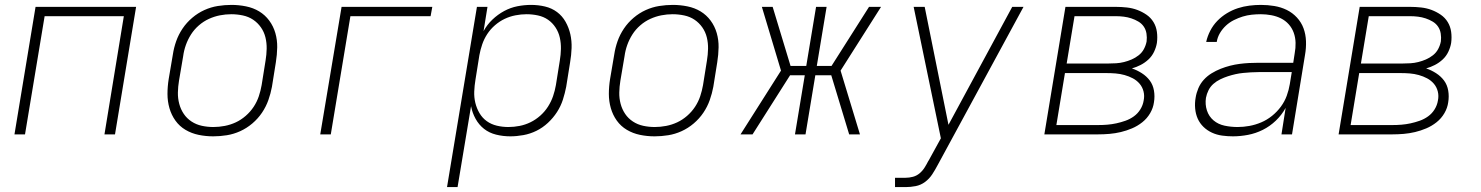

<svg xmlns="http://www.w3.org/2000/svg" viewBox="-20 -548 6040 783"><path d="M39 0 125 -520H535L449 0H406L485 -482H162L82 0Z M850 8Q850 8 850 8Q850 8 850 8H849Q819 8 790 2Q761 -4 736.5 -18.5Q712 -33 695.5 -56Q679 -79 671 -107Q663 -135 663 -165Q663 -195 668 -226L685 -326Q689 -353 698.5 -380Q708 -407 724.5 -431.5Q741 -456 764 -475.5Q787 -495 813.5 -507Q840 -519 868 -523.5Q896 -528 924 -528Q924 -528 924 -528Q924 -528 924 -528Q954 -528 983.5 -522Q1013 -516 1037 -501.5Q1061 -487 1078 -464Q1095 -441 1103 -413Q1111 -385 1110.5 -355Q1110 -325 1105 -294L1089 -194Q1084 -167 1074.5 -140Q1065 -113 1048.5 -88.5Q1032 -64 1009 -44.5Q986 -25 959.5 -13Q933 -1 905 3.5Q877 8 850 8ZM850 -30Q873 -30 896.5 -34.5Q920 -39 941.5 -49Q963 -59 982 -75.5Q1001 -92 1014.5 -112.5Q1028 -133 1035.5 -155.5Q1043 -178 1047 -201L1063 -301Q1067 -325 1067.5 -349Q1068 -373 1062.5 -395.5Q1057 -418 1044 -436.5Q1031 -455 1012.5 -467.5Q994 -480 970.5 -485Q947 -490 923 -490Q900 -490 877 -485.5Q854 -481 832 -471Q810 -461 791 -444.5Q772 -428 759 -407.5Q746 -387 738 -364.5Q730 -342 727 -319L710 -219Q706 -195 705.5 -171Q705 -147 711 -124.5Q717 -102 729.5 -83.5Q742 -65 761 -52.5Q780 -40 803 -35Q826 -30 850 -30Z M1286 0 1373 -520H1743L1736 -482H1409L1329 0Z M1803 215 1925 -520H1968L1952 -421Q1966 -447 1988 -468Q2010 -489 2036 -503Q2062 -517 2090 -522.5Q2118 -528 2146 -528Q2175 -528 2202.5 -521.5Q2230 -515 2251.5 -499Q2273 -483 2286.5 -459Q2300 -435 2306 -408Q2312 -381 2311 -352Q2310 -323 2305 -294L2289 -194Q2284 -168 2275.5 -141.5Q2267 -115 2251.5 -91Q2236 -67 2214.5 -47Q2193 -27 2167.5 -14.5Q2142 -2 2114.5 3Q2087 8 2061 8Q2031 8 2003 1Q1975 -6 1954 -22.5Q1933 -39 1919.5 -63.5Q1906 -88 1901 -115L1846 215ZM2053 -30Q2076 -30 2099 -34.5Q2122 -39 2143.5 -49.5Q2165 -60 2183.5 -76.5Q2202 -93 2215 -113.5Q2228 -134 2235.5 -156Q2243 -178 2247 -201L2263 -301Q2267 -325 2267.5 -348.5Q2268 -372 2263 -394.5Q2258 -417 2245.5 -436Q2233 -455 2215 -467.5Q2197 -480 2174 -485Q2151 -490 2127 -490Q2105 -490 2082 -485.5Q2059 -481 2038 -471Q2017 -461 1998.5 -445Q1980 -429 1967 -409Q1954 -389 1946.5 -367Q1939 -345 1935 -323L1919 -223Q1915 -199 1914 -175Q1913 -151 1918.5 -128.5Q1924 -106 1935.5 -86.5Q1947 -67 1965 -54Q1983 -41 2006 -35.5Q2029 -30 2053 -30Z M2650 8Q2650 8 2650 8Q2650 8 2650 8H2649Q2619 8 2590 2Q2561 -4 2536.5 -18.5Q2512 -33 2495.5 -56Q2479 -79 2471 -107Q2463 -135 2463 -165Q2463 -195 2468 -226L2485 -326Q2489 -353 2498.5 -380Q2508 -407 2524.5 -431.5Q2541 -456 2564 -475.5Q2587 -495 2613.5 -507Q2640 -519 2668 -523.5Q2696 -528 2724 -528Q2724 -528 2724 -528Q2724 -528 2724 -528Q2754 -528 2783.5 -522Q2813 -516 2837 -501.5Q2861 -487 2878 -464Q2895 -441 2903 -413Q2911 -385 2910.5 -355Q2910 -325 2905 -294L2889 -194Q2884 -167 2874.5 -140Q2865 -113 2848.5 -88.5Q2832 -64 2809 -44.5Q2786 -25 2759.5 -13Q2733 -1 2705 3.5Q2677 8 2650 8ZM2650 -30Q2673 -30 2696.5 -34.5Q2720 -39 2741.5 -49Q2763 -59 2782 -75.5Q2801 -92 2814.5 -112.5Q2828 -133 2835.5 -155.5Q2843 -178 2847 -201L2863 -301Q2867 -325 2867.5 -349Q2868 -373 2862.5 -395.5Q2857 -418 2844 -436.5Q2831 -455 2812.5 -467.5Q2794 -480 2770.5 -485Q2747 -490 2723 -490Q2700 -490 2677 -485.5Q2654 -481 2632 -471Q2610 -461 2591 -444.5Q2572 -428 2559 -407.5Q2546 -387 2538 -364.5Q2530 -342 2527 -319L2510 -219Q2506 -195 2505.5 -171Q2505 -147 2511 -124.5Q2517 -102 2529.5 -83.5Q2542 -65 2561 -52.5Q2580 -40 2603 -35Q2626 -30 2650 -30Z M3000 0 3165 -260 3087 -520H3131L3204 -279H3268L3308 -520H3351L3311 -279H3371L3524 -520H3573L3408 -260L3487 0H3443L3370 -241H3305L3265 0H3222L3262 -241H3202L3049 0Z M3630 215V177H3673Q3688 177 3703 173Q3718 169 3730 159Q3742 149 3750.5 135.5Q3759 122 3766 108Q3766 108 3766 108Q3766 108 3766 108L3767 107Q3767 107 3767 107Q3767 107 3767 107L3817 16L3706 -520H3751L3848 -39L4108 -520H4154L3804 125Q3794 144 3782 162.5Q3770 181 3752.5 194Q3735 207 3714 211Q3693 215 3673 215Z M4239 0 4325 -520H4531Q4553 -520 4575.5 -517.5Q4598 -515 4618 -507.5Q4638 -500 4655.5 -488Q4673 -476 4684 -458Q4695 -440 4698 -418Q4701 -396 4698 -373Q4695 -355 4686.5 -337Q4678 -319 4663.5 -305.5Q4649 -292 4631.5 -283Q4614 -274 4596 -269Q4617 -262 4636.5 -249.5Q4656 -237 4669 -219.5Q4682 -202 4686 -178.5Q4690 -155 4686 -131Q4683 -108 4670.5 -86.5Q4658 -65 4638.5 -49.5Q4619 -34 4596.5 -24.5Q4574 -15 4551 -9.5Q4528 -4 4504.5 -2Q4481 0 4458 0ZM4330 -289H4501Q4516 -289 4532 -290Q4548 -291 4564 -295Q4580 -299 4595 -305.5Q4610 -312 4623.5 -322.5Q4637 -333 4645 -348Q4653 -363 4656 -379Q4658 -395 4655.5 -411Q4653 -427 4644.5 -439.5Q4636 -452 4622.5 -460Q4609 -468 4594 -473Q4579 -478 4563 -480Q4547 -482 4531 -482H4362ZM4288 -38H4458Q4477 -38 4495.5 -39.5Q4514 -41 4532.5 -45Q4551 -49 4569.5 -55.5Q4588 -62 4604 -73.5Q4620 -85 4630.5 -102Q4641 -119 4644 -138Q4648 -157 4643.5 -175Q4639 -193 4627.5 -206.5Q4616 -220 4600 -228.5Q4584 -237 4566 -242Q4548 -247 4529.5 -248.5Q4511 -250 4491 -250H4323Z M5008 8Q4986 8 4964 5Q4942 2 4922.5 -7Q4903 -16 4888 -30.5Q4873 -45 4864.5 -64Q4856 -83 4854 -105.5Q4852 -128 4856 -150Q4859 -169 4867 -188Q4875 -207 4889 -222.5Q4903 -238 4921 -249Q4939 -260 4958 -267.5Q4977 -275 4996.5 -280Q5016 -285 5035.5 -287.5Q5055 -290 5074 -291Q5093 -292 5113 -292H5254L5260 -331Q5264 -352 5263.5 -373.5Q5263 -395 5256 -414.5Q5249 -434 5235.5 -449Q5222 -464 5204 -473Q5186 -482 5164.5 -486Q5143 -490 5122 -490Q5103 -490 5084.5 -488Q5066 -486 5048 -480.5Q5030 -475 5012 -466Q4994 -457 4979.5 -443.5Q4965 -430 4955 -413Q4945 -396 4942 -377H4899Q4904 -400 4915.5 -422.5Q4927 -445 4944.5 -463Q4962 -481 4983.5 -494Q5005 -507 5028 -514.5Q5051 -522 5075 -525Q5099 -528 5122 -528Q5150 -528 5177 -523.5Q5204 -519 5227.5 -507.5Q5251 -496 5269 -476.5Q5287 -457 5296 -432.5Q5305 -408 5306 -380Q5307 -352 5302 -324L5249 0H5206L5223 -108Q5207 -79 5183 -56Q5159 -33 5130 -18.5Q5101 -4 5069.5 2Q5038 8 5008 8ZM5027 -30Q5051 -30 5075.5 -34.5Q5100 -39 5123.5 -49Q5147 -59 5167.5 -75.5Q5188 -92 5203.5 -113Q5219 -134 5227.5 -157.5Q5236 -181 5240 -205L5248 -254H5113Q5097 -254 5081.5 -253Q5066 -252 5050 -250.5Q5034 -249 5018.5 -245.5Q5003 -242 4987.5 -237Q4972 -232 4956.5 -224.5Q4941 -217 4928.5 -206Q4916 -195 4908.5 -180Q4901 -165 4898 -149Q4894 -122 4902 -97.5Q4910 -73 4929 -57Q4948 -41 4974 -35.5Q5000 -30 5027 -30Z M5439 0 5525 -520H5731Q5753 -520 5775.5 -517.5Q5798 -515 5818 -507.5Q5838 -500 5855.5 -488Q5873 -476 5884 -458Q5895 -440 5898 -418Q5901 -396 5898 -373Q5895 -355 5886.5 -337Q5878 -319 5863.5 -305.5Q5849 -292 5831.5 -283Q5814 -274 5796 -269Q5817 -262 5836.5 -249.5Q5856 -237 5869 -219.5Q5882 -202 5886 -178.5Q5890 -155 5886 -131Q5883 -108 5870.5 -86.5Q5858 -65 5838.5 -49.5Q5819 -34 5796.5 -24.5Q5774 -15 5751 -9.5Q5728 -4 5704.5 -2Q5681 0 5658 0ZM5530 -289H5701Q5716 -289 5732 -290Q5748 -291 5764 -295Q5780 -299 5795 -305.5Q5810 -312 5823.5 -322.5Q5837 -333 5845 -348Q5853 -363 5856 -379Q5858 -395 5855.5 -411Q5853 -427 5844.5 -439.5Q5836 -452 5822.5 -460Q5809 -468 5794 -473Q5779 -478 5763 -480Q5747 -482 5731 -482H5562ZM5488 -38H5658Q5677 -38 5695.5 -39.5Q5714 -41 5732.5 -45Q5751 -49 5769.5 -55.5Q5788 -62 5804 -73.5Q5820 -85 5830.5 -102Q5841 -119 5844 -138Q5848 -157 5843.5 -175Q5839 -193 5827.5 -206.5Q5816 -220 5800 -228.5Q5784 -237 5766 -242Q5748 -247 5729.5 -248.5Q5711 -250 5691 -250H5523Z"/></svg>

Font: Iosevka SS04 XLt Ex Obl
Style: Regular
Weight: 200
Width: 7
Italic angle: -9°
Monospace: yes
Designer: Belleve Invis
Foundry: Belleve Invis
Version: Version 19.0.0; ttfautohint (v1.8.4)